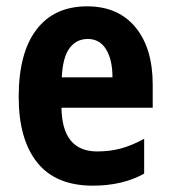

<svg xmlns="http://www.w3.org/2000/svg" viewBox="-20 -576 537 606"><path d="M255 -556Q353 -556 407.5 -490Q462 -424 462 -309V-236H174Q176 -98 287 -98Q327 -98 362 -107.5Q397 -117 435 -138V-28Q367 10 273 10Q156 10 97.5 -63Q39 -136 39 -270Q39 -409 95 -482.5Q151 -556 255 -556ZM257 -453Q221 -453 199.5 -424Q178 -395 175 -332H335Q335 -387 315 -420Q295 -453 257 -453Z"/></svg>

Font: Noto Sans Thai Cond
Style: Bold
Weight: 700
Width: 3
Designer: Monotype Design Team
Foundry: Monotype Imaging Inc.
Version: Version 2.002; ttfautohint (v1.8.4.7-5d5b)